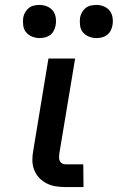

<svg xmlns="http://www.w3.org/2000/svg" viewBox="-20 -757 477 777"><path d="M318 0H246Q225 0 205.5 -3Q186 -6 168.5 -15Q151 -24 138 -38Q125 -52 118 -70.5Q111 -89 111 -109.5Q111 -130 115 -150L176 -520H284L220 -135Q219 -128 219 -120Q219 -112 222 -105.5Q225 -99 231.5 -95.5Q238 -92 246 -92H317ZM370 -603Q354 -603 339.5 -609Q325 -615 315.5 -626.5Q306 -638 304 -654Q302 -670 304 -686Q306 -697 312 -707.5Q318 -718 327 -725Q336 -732 347.5 -734.5Q359 -737 370 -737Q386 -737 400.5 -731Q415 -725 424 -713.5Q433 -702 435.5 -686Q438 -670 435 -654Q433 -643 427.5 -632.5Q422 -622 412.5 -615Q403 -608 392 -605.5Q381 -603 370 -603ZM140 -603Q124 -603 109.5 -609Q95 -615 85.5 -626.5Q76 -638 74 -654Q72 -670 74 -686Q76 -697 82 -707.5Q88 -718 97 -725Q106 -732 117.5 -734.5Q129 -737 140 -737Q156 -737 170.5 -731Q185 -725 194 -713.5Q203 -702 205.5 -686Q208 -670 205 -654Q203 -643 197.5 -632.5Q192 -622 182.5 -615Q173 -608 162 -605.5Q151 -603 140 -603Z"/></svg>

Font: Iosevka Aile Semibold
Style: Italic
Weight: 600
Italic angle: -9°
Designer: Belleve Invis
Foundry: Belleve Invis
Version: Version 31.1.0; ttfautohint (v1.8.4)